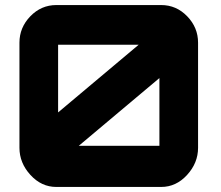

<svg xmlns="http://www.w3.org/2000/svg" viewBox="-20 -740 874 760"><path d="M203 -720H618Q678 -720 721 -675.5Q764 -631 764 -571V-155Q764 -95 720.5 -47.5Q677 0 618 0H203Q144 0 100.5 -47.5Q57 -95 57 -155V-571Q57 -631 100 -675.5Q143 -720 203 -720ZM292 -163H611V-431ZM529 -563H210V-295Z"/></svg>

Font: Orbitron
Style: Black
Weight: 900
Designer: Matt McInerney
Foundry: Matt McInerney
Version: 1.000